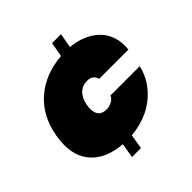

<svg xmlns="http://www.w3.org/2000/svg" viewBox="-181 -724 941 941"><g transform="rotate(-45 289.5 -253.0)"><path d="M544.9 -205.1Q530.3 -142.6 489 -95.2Q447.8 -47.9 393.6 -22.9Q339.4 2 277.8 6.8L265.1 83H203.1L215.8 6.8Q102.5 -2.4 48.6 -69.3Q-5.4 -136.2 15.1 -253.9Q35.6 -370.1 113.3 -437Q190.9 -503.9 307.1 -513.2L320.8 -588.9H382.8L369.1 -513.2Q413.6 -509.3 450.7 -493.9Q487.8 -478.5 514.9 -452.6Q542 -426.8 555.2 -387.9Q568.4 -349.1 563 -301.8H359.9Q352.1 -336.9 311 -336.9Q277.3 -336.9 255.6 -314.7Q233.9 -292.5 227.1 -252.9Q220.2 -213.4 233.6 -191.7Q247.1 -169.9 280.8 -169.9Q298.3 -169.9 316.7 -179Q335 -188 341.8 -205.1Z"/></g></svg>

Font: SVN-Poppins Black
Style: Italic
Weight: 900
Italic angle: -10°
Designer: Ninad Kale (Devanagari), Jonny Pinhorn (Latin)
Foundry: Indian Type Foundry
Version: Version 3.002 2017